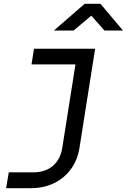

<svg xmlns="http://www.w3.org/2000/svg" viewBox="-20 -805 664 1005"><path d="M12 180 26 97H155Q217 97 256.5 63.5Q296 30 306 -31L375 -468H145L158 -550H478L396 -31Q386 33 351 80.5Q316 128 262.5 154Q209 180 141 180ZM262 -645 423 -785H506L624 -645H527L458 -723L365 -645Z"/></svg>

Font: NKDuy Mono
Style: Italic
Weight: 400
Italic angle: -9°
Monospace: yes
Designer: NKDuy
Foundry: NKDuy
Version: Version 2.251; ttfautohint (v1.8.4.7-5d5b)